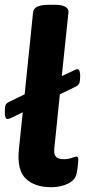

<svg xmlns="http://www.w3.org/2000/svg" viewBox="-24 -774 358 802"><path d="M190 8Q121 8 83.5 -28Q46 -64 55 -151L71 -305L22 -281Q13 -277 7 -277Q-4 -277 -4 -306Q-4 -323 -1.5 -333Q1 -343 15 -349L79 -380L114 -722Q117 -754 178 -754H206Q236 -754 250 -745Q264 -736 262 -723L234 -456L285 -480Q294 -485 299 -485Q311 -485 311 -455Q311 -439 308 -428.5Q305 -418 292 -412L226 -380L203 -155Q200 -129 210 -119Q220 -109 243 -109Q260 -109 275.5 -114.5Q291 -120 295 -120Q303 -120 303 -108Q303 -104 302 -89.5Q301 -75 296 -49Q291 -22 260 -7Q229 8 190 8Z"/></svg>

Font: Asap Semi Expanded Semi Expanded Regular
Style: Bold Italic
Weight: 700
Width: 6
Italic angle: -6°
Designer: Pablo Cosgaya
Foundry: Omnibus-Type
Version: Version 3.001; ttfautohint (v1.8.4.7-5d5b)